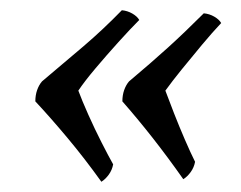

<svg xmlns="http://www.w3.org/2000/svg" viewBox="-20 -438 471 375"><path d="M218 -418Q229 -417 238.5 -411.5Q248 -406 252 -399Q235 -382 211.5 -356Q188 -330 166.5 -304.5Q145 -279 133 -261Q140 -242 152.5 -214Q165 -186 178.5 -159.5Q192 -133 201 -117Q199 -106 192.5 -97Q186 -88 178 -83Q145 -129 111.5 -169Q78 -209 49 -240Q49 -252 52.5 -262Q56 -272 62 -279Q106 -316 143.5 -348Q181 -380 218 -418ZM378 -412Q389 -411 398.5 -405.5Q408 -400 412 -393Q395 -375 374.5 -350.5Q354 -326 335 -302.5Q316 -279 303 -261Q310 -242 320 -216.5Q330 -191 341 -165.5Q352 -140 361 -122Q359 -111 352.5 -102Q346 -93 338 -88Q307 -132 277.5 -169.5Q248 -207 219 -240Q219 -252 222.5 -262Q226 -272 232 -279Q276 -316 308.5 -345.5Q341 -375 378 -412Z"/></svg>

Font: Vollkorn
Style: Italic
Weight: 400
Italic angle: -11°
Designer: Friedrich Althausen
Foundry: Friedrich Althausen
Version: Version 5.001